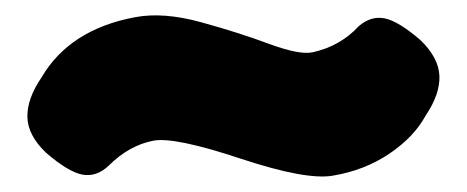

<svg xmlns="http://www.w3.org/2000/svg" viewBox="-20 -439 598 246"><path d="M518.6 -387.7Q542 -365.2 543 -341.8Q543.9 -318.4 525.4 -291Q510.7 -263.7 479 -242.2Q447.3 -220.7 406.2 -213.9Q372.1 -208 288.1 -235.8Q204.1 -263.7 176.8 -258.8Q145.5 -252.9 119.1 -226.6Q103.5 -211.9 85.4 -215.3Q67.4 -218.8 39.1 -243.2Q15.6 -265.6 15.1 -289.1Q14.6 -312.5 33.2 -339.8Q69.3 -401.4 153.3 -417Q189.5 -423.8 237.3 -410.6Q285.2 -397.5 324.7 -382.8Q364.3 -368.2 380.9 -372.1Q416 -379.9 439.5 -405.3Q455.1 -418.9 472.7 -415.5Q490.2 -412.1 518.6 -387.7Z"/></svg>

Font: Gen Jyuu GothicX Heavy
Style: Bold
Weight: 900
Designer: [Source Han Sans]
Ryoko NISHIZUKA  (kana & ideographs); Paul D. Hunt (Latin, Greek & Cyrillic); Wenlong ZHANG  (bopomofo
Version: Version 1.002.20150607